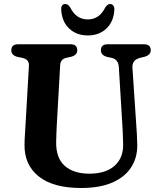

<svg xmlns="http://www.w3.org/2000/svg" viewBox="-20 -921 802 959"><path d="M591 -298.5 573.5 -586.5Q571 -624.5 537.5 -632L516 -636.5Q484 -644.5 484 -670Q484 -700 518.5 -700H698.5Q733 -700 733 -670Q733 -646 700.5 -637L679.5 -632Q638.5 -621.5 641.5 -582L660.5 -299Q664.5 -249 665.5 -199Q667 -136 636.2 -87Q605.5 -38 542.8 -10Q480 18 385 18Q245.5 18 173 -40.2Q100.5 -98.5 102.5 -199.5Q102.5 -219 104.8 -254.5Q107 -290 109 -324L124.5 -593.5Q126 -624.5 91.5 -632L69 -636.5Q36.5 -644 36.5 -670Q36.5 -700 71 -700H331.5Q366 -700 366 -670Q366 -645 333.5 -637L310.5 -632Q282 -625.5 280.5 -595L265 -322Q263 -288.5 262 -261.5Q261 -234.5 260.5 -213Q259 -132 303.2 -92.8Q347.5 -53.5 426.5 -53.5Q508 -53.5 552.5 -93.2Q597 -133 595 -202.5Q594.5 -236.5 593.2 -258Q592 -279.5 591 -298.5ZM418.5 -824Q476.5 -824 505.5 -883.5Q517 -901 529.5 -901Q540.5 -901 546.5 -892.5Q552.5 -884 551 -869.5Q547 -811.5 510.8 -777.8Q474.5 -744 418.5 -744Q362.5 -744 326.2 -777.8Q290 -811.5 286 -869.5Q283 -901 307 -901Q319.5 -901 331 -883.5Q360 -824 418.5 -824Z"/></svg>

Font: Fraunces 9pt S050 SemiBold
Style: Regular
Weight: 600
Version: Version 1.000; ttfautohint (v1.8.3)